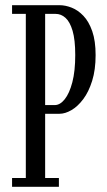

<svg xmlns="http://www.w3.org/2000/svg" viewBox="-20 -720 412 740"><path d="M26.5 0V-34H79.5V-666.5H26.5V-700H209.5Q232 -700 256.2 -690.5Q280.5 -681 301.5 -659Q322.5 -637 335.5 -599.8Q348.5 -562.5 348.5 -507.5Q348.5 -451 335.2 -408.5Q322 -366 300.8 -337.8Q279.5 -309.5 255.2 -295.5Q231 -281.5 209.5 -281.5H154V-34H207V0ZM154 -315H191Q211.5 -315 229.5 -337.5Q247.5 -360 258.8 -403Q270 -446 270 -508Q270 -566.5 259.8 -601.2Q249.5 -636 232.5 -651.2Q215.5 -666.5 194.5 -666.5H154Z"/></svg>

Font: Imbue Thin 10pt
Style: Regular
Weight: 400
Version: Version 1.102